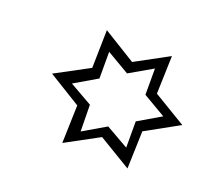

<svg xmlns="http://www.w3.org/2000/svg" viewBox="-64 -770 503 450"><g transform="rotate(20 188.0 -545.0)"><path d="M270.5 -446.3V-511.7L327.1 -544.9L270.5 -578.1V-643.6L212.9 -610.4L156.2 -643.6V-577.1L99.6 -543.9L156.2 -511.7L157.2 -445.3L213.9 -478.5ZM290 -401.4 209 -450.2 126 -405.3 128.9 -500 47.9 -549.8 131.8 -594.7 133.8 -689.5 214.8 -639.6 297.9 -684.6 294.9 -589.8 376 -541 293 -495.1Z"/></g></svg>

Font: Urdu Khush Khati
Style: Regular
Weight: 400
Version: Version 001.500